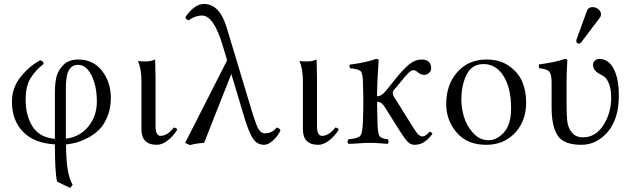

<svg xmlns="http://www.w3.org/2000/svg" viewBox="-20 -718 3194 965"><path d="M466.8 -208Q466.8 -284.2 440.4 -338.1Q414.1 -392.1 372.1 -392.1Q342.3 -392.1 326.7 -366Q311 -339.8 311 -272.9V-21Q381.8 -29.8 424.3 -82.3Q466.8 -134.8 466.8 -208ZM312 7.8Q312 159.7 345.2 210L333 227.1L267.1 194.8Q255.9 150.9 255.9 7.8Q149.9 1 95 -56.4Q40 -113.8 40 -207Q40 -277.8 84.5 -332.5Q128.9 -387.2 182.1 -415Q198.2 -412.1 199.2 -397Q157.2 -363.8 133.1 -324Q108.9 -284.2 108.9 -217.8Q108.9 -135.7 144 -81.3Q179.2 -26.9 255.9 -20V-248Q255.9 -303.2 264.4 -334.2Q272.9 -365.2 298.8 -392.1Q326.7 -418.9 372.1 -418.9Q449.2 -418.9 493.2 -361.6Q537.1 -304.2 537.1 -226.1Q537.1 -172.9 519.5 -130.9Q502 -88.9 476.6 -64.5Q451.2 -40 418 -23.4Q384.8 -6.8 359.9 -0.5Q335 5.9 312 7.8Z M690.9 -307.1Q690.9 -374 673.8 -409.2L675.8 -411.1Q688 -409.2 714.8 -409.2Q736.8 -409.2 759.8 -418.9Q761.7 -357.9 761.7 -327.1V-85Q761.7 -35.2 787.1 -35.2Q821.3 -35.2 854 -77.1Q856 -76.7 858.4 -76.2Q868.7 -72.8 871.1 -66.9Q854 -37.1 825 -13.7Q795.9 9.8 768.1 9.8Q690.9 9.8 690.9 -67.9Z M1389.6 -62Q1376.5 -34.2 1352.5 -12.2Q1328.6 9.8 1307.6 9.8Q1273.4 9.8 1252.9 -19.5Q1232.4 -48.8 1210.4 -120.1L1142.6 -346.2L1005.9 0Q962.9 2.9 934.6 11.2L910.6 0L1121.6 -415L1099.6 -487.8Q1054.7 -639.6 995.6 -640.1Q961.4 -640.1 928.7 -616.2Q913.6 -620.1 911.6 -631.8Q957.5 -697.8 1004.9 -698.2Q1085 -698.2 1120.6 -575.2L1232.4 -204.1Q1262.2 -103 1275.9 -75.4Q1289.6 -47.9 1311.5 -47.9Q1347.7 -47.9 1370.6 -77.1Q1385.7 -74.2 1389.6 -62Z M1502.4 -307.1Q1502.4 -374 1485.4 -409.2L1487.3 -411.1Q1499.5 -409.2 1526.4 -409.2Q1548.3 -409.2 1571.3 -418.9Q1573.2 -357.9 1573.2 -327.1V-85Q1573.2 -35.2 1598.6 -35.2Q1632.8 -35.2 1665.5 -77.1Q1667.5 -76.7 1669.9 -76.2Q1680.2 -72.8 1682.6 -66.9Q1665.5 -37.1 1636.5 -13.7Q1607.4 9.8 1579.6 9.8Q1502.4 9.8 1502.4 -67.9Z M1877 -108.9Q1877.9 -48.8 1887 -34.9Q1896 -21 1929.2 -18.1Q1933.1 -14.2 1933.1 -7.1Q1933.1 0 1929.2 4.9Q1923.3 4.9 1892.3 2.4Q1861.3 0 1841.3 0Q1818.4 0 1784.2 2.4Q1750 4.9 1731.9 4.9Q1720.7 -6.3 1731.9 -18.1Q1778.8 -22 1790.5 -35.4Q1802.2 -48.8 1804.2 -108.9Q1806.2 -175.8 1806.2 -220.7Q1806.2 -247.1 1804.2 -307.1Q1803.2 -350.1 1792.2 -360.6Q1781.2 -371.1 1739.3 -375Q1735.4 -387.2 1737.3 -393.1Q1824.2 -404.3 1870.1 -421.9Q1883.3 -421.9 1883.3 -415Q1882.8 -409.2 1882.1 -398.7Q1881.3 -388.2 1879.9 -360.8Q1878.4 -333.5 1877 -311.5Q1876 -293 1875.7 -273.4Q1875.5 -253.9 1875 -233.9Q1897 -233.9 1920.4 -262.2L1956.1 -307.1Q2006.8 -371.1 2037.1 -395Q2067.4 -418.9 2098.1 -418.9Q2147 -418.9 2147 -374Q2147 -361.8 2136.5 -351.8Q2126 -341.8 2113.3 -341.8Q2094.2 -341.8 2078.1 -356Q2069.3 -364.7 2057.1 -365.2Q2047.4 -365.2 2033.2 -351.6Q2019 -337.9 1991.2 -303.2L1957 -262.2Q1954.1 -258.3 1954.1 -249Q1954.1 -237.8 1972.2 -212.9L2041 -102.1Q2044.9 -95.2 2052 -84.2Q2059.1 -73.2 2062.7 -68.1Q2066.4 -63 2071.3 -55.4Q2076.2 -47.9 2079.1 -44.9Q2082 -42 2086.7 -38.6Q2091.3 -35.2 2095.2 -33.7Q2099.1 -32.2 2103 -32.2Q2119.1 -32.2 2139.2 -56.2Q2150.4 -53.2 2153.3 -44.9Q2130.4 -15.1 2109.9 -2.7Q2089.4 9.8 2062 9.8Q2044.9 9.8 2029.5 -5.1Q2014.2 -20 1989.3 -60.1L1918.9 -171.9Q1909.2 -189 1899.7 -197.5Q1890.1 -206.1 1875.5 -206.1Q1875.5 -200.7 1875.5 -194.1Q1875.5 -187.5 1875.5 -182.1Q1875.5 -176.8 1875.7 -168.7Q1876 -160.6 1876 -156.2Q1876 -151.9 1876.2 -142.8Q1876.5 -133.8 1876.7 -131.1Q1877 -128.4 1877 -119.1Q1877 -109.9 1877 -108.9Z M2222.7 -194.8Q2222.7 -290 2275.4 -352.1Q2332.5 -418.9 2424.8 -418.9Q2493.7 -418.9 2540.5 -385Q2587.4 -351.1 2606 -304.4Q2624.5 -257.8 2624.5 -204.1Q2624.5 -105 2562.5 -43.9Q2506.3 10.3 2422.9 9.8Q2327.6 9.8 2275.1 -52Q2222.7 -113.8 2222.7 -194.8ZM2410.6 -396Q2351.6 -396 2325.2 -343Q2298.8 -290 2298.8 -216.8Q2298.8 -175.8 2311.8 -131.3Q2324.7 -86.9 2357.7 -50Q2390.6 -13.2 2436.5 -13.2Q2477.5 -13.2 2513.2 -53Q2548.8 -92.8 2548.8 -173.8Q2548.8 -275.9 2510.7 -335.9Q2472.7 -396 2410.6 -396Z M2958.5 -682.1Q2974.6 -682.1 2987.5 -671.6Q3000.5 -661.1 3000.5 -647Q3000.5 -635.7 2994.6 -628.9L2902.3 -506.8Q2896.5 -499 2890.6 -499Q2876.5 -499 2876.5 -512.2Q2876.5 -516.1 2878.4 -522L2930.7 -665Q2936.5 -682.1 2958.5 -682.1ZM2827.6 -307.1V-193.8Q2827.6 -136.7 2831.5 -106Q2835.4 -75.2 2854.5 -51.5Q2873.5 -27.8 2910.6 -27.8Q2973.6 -27.8 3012.7 -88.9Q3051.8 -149.9 3051.8 -226.1Q3051.8 -269 3041.3 -295.4Q3030.8 -321.8 3021.7 -328.9Q3012.7 -335.9 2992.7 -347.2Q2960.4 -364.3 2960.4 -393.1Q2960.4 -405.3 2970.5 -413.6Q2980.5 -421.9 2992.7 -421.9Q3037.6 -421.9 3064 -373Q3090.3 -324.2 3090.3 -237.8Q3090.3 -119.6 3034.4 -54.9Q2978.5 9.8 2902.3 9.8Q2813.5 9.8 2783 -36.6Q2752.4 -83 2752.4 -178.2V-303.2Q2752.4 -344.2 2741 -357.7Q2729.5 -371.1 2690.4 -375Q2686.5 -388.2 2688.5 -394Q2776.4 -406.2 2819.3 -421.9Q2831.5 -421.9 2831.5 -415Q2827.6 -354 2827.6 -307.1Z"/></svg>

Font: Linux Libertine Display
Style: Regular
Weight: 400
Designer: Philipp H. Poll
Foundry: Philipp H. Poll
Version: Version 5.0.9